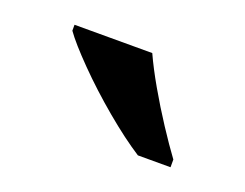

<svg xmlns="http://www.w3.org/2000/svg" viewBox="-44 -838 388 304"><g transform="rotate(20 150.0 -686.0)"><path d="M205 -606Q177 -624 143 -652.5Q109 -681 80.5 -710Q52 -739 40 -756V-766H171Q181 -744 196.5 -717Q212 -690 229 -664Q246 -638 260 -619V-606Z"/></g></svg>

Font: Noto Serif Lao SemiCondensed SemiBold
Style: Regular
Weight: 600
Width: 4
Designer: Monotype Design Team
Foundry: Monotype Imaging Inc.
Version: Version 2.003; ttfautohint (v1.8.4.7-5d5b)